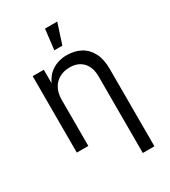

<svg xmlns="http://www.w3.org/2000/svg" viewBox="-228 -863 1038 1175"><g transform="rotate(-30 291.0 -275.0)"><path d="M157.2 -325.2V0H75.7V-540H154.3V-410.2H140.6Q165 -483.9 211.7 -515.6Q258.3 -547.4 319.8 -547.4Q374.5 -547.4 416.7 -524.7Q459 -502 482.7 -456.5Q506.3 -411.1 506.3 -343.3V204.1H424.3V-336.4Q424.3 -401.4 390.4 -437.5Q356.4 -473.6 297.9 -473.6Q257.8 -473.6 225.8 -456.5Q193.8 -439.5 175.5 -406.2Q157.2 -373 157.2 -325.2ZM269.5 -610.8 286.6 -754.4H373L326.2 -610.8Z"/></g></svg>

Font: V-Inter
Style: Regular-375
Weight: 375
Designer: Rasmus Andersson
Foundry: rsms
Version: Version 4.000;git-4146feb